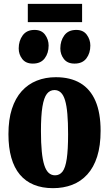

<svg xmlns="http://www.w3.org/2000/svg" viewBox="-20 -970 568 1001"><path d="M24 -270.5Q24 -346.5 42 -402.2Q60 -458 93.2 -494.8Q126.5 -531.5 171.8 -549.5Q217 -567.5 271 -567.5Q347 -567.5 399 -536.5Q451 -505.5 477.8 -443.5Q504.5 -381.5 504.5 -288Q504.5 -210 486.5 -153.5Q468.5 -97 435.2 -60.5Q402 -24 356.5 -6.5Q311 11 256 11Q200 11 156.5 -6.8Q113 -24.5 83.5 -59.8Q54 -95 39 -147.8Q24 -200.5 24 -270.5ZM267 -56Q291 -56 306 -75.5Q321 -95 328 -142Q335 -189 335 -270.5Q335 -332 331.2 -375.8Q327.5 -419.5 319.2 -447Q311 -474.5 297.2 -487.5Q283.5 -500.5 264 -500.5Q240 -500.5 224.5 -480.8Q209 -461 201.2 -414Q193.5 -367 193.5 -286Q193.5 -224.5 197.8 -180.8Q202 -137 210.8 -109.5Q219.5 -82 233.5 -69Q247.5 -56 267 -56ZM150.5 -638.5Q114.5 -638.5 96 -662.5Q77.5 -686.5 77.5 -717.5Q77.5 -757 98.2 -785.5Q119 -814 159.5 -814H160.5Q197 -814 215.2 -788.8Q233.5 -763.5 233.5 -732.5Q233.5 -693 213 -665.8Q192.5 -638.5 151.5 -638.5ZM368 -638.5Q331.5 -638.5 313 -662.5Q294.5 -686.5 294.5 -717.5Q294.5 -757 315.2 -785.5Q336 -814 377 -814H378Q414 -814 432.5 -788.8Q451 -763.5 451 -732.5Q451 -693 430.5 -665.8Q410 -638.5 369 -638.5ZM408 -950V-854.5H125V-950Z"/></svg>

Font: Merriweather 24pt SemiCondensed Black
Style: Regular
Weight: 900
Width: 4
Designer: Eben Sorkin
Foundry: Eben Sorkin
Version: Version 2.100